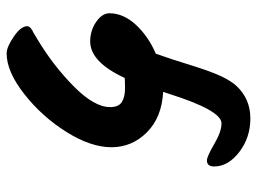

<svg xmlns="http://www.w3.org/2000/svg" viewBox="-118 -584 775 579"><g transform="rotate(-90 269.5 -294.5)"><path d="M519 -352Q519 -310 484.5 -272.5Q450 -235 397 -212Q381 -167 362.5 -107Q344 -47 329.5 -16Q315 15 299 32Q260 73 202 73Q144 73 100.5 39.5Q57 6 57 -36Q57 -58 75 -58Q87 -58 124.5 -36Q162 -14 187 -14Q226 -14 276 -172Q280 -184 282 -190Q205 -194 160 -239Q115 -284 115 -346Q115 -408 161 -481.5Q207 -555 275 -608.5Q343 -662 398 -662Q417 -662 448.5 -640.5Q480 -619 480 -600Q480 -594 473 -588.5Q466 -583 462 -582Q458 -580 442 -570Q363 -523 299.5 -460.5Q236 -398 236 -350Q236 -324 251.5 -314.5Q267 -305 292 -305Q317 -305 324 -306Q372 -410 434 -410Q467 -410 493 -392Q519 -374 519 -352Z"/></g></svg>

Font: Kalam
Style: Bold
Weight: 700
Version: Version 2.001;PS 1.0;hotconv 1.0.79;makeotf.lib2.5.61930; tt